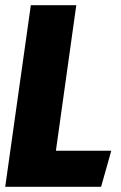

<svg xmlns="http://www.w3.org/2000/svg" viewBox="-21 -715 464 735"><path d="M271 -695 193 -138H405L366 0H-1L97 -695Z"/></svg>

Font: Fira Sans Extra Condensed ExtraBold
Style: Italic
Weight: 800
Width: 3
Italic angle: -8°
Designer: Carrois Corporate & Edenspiekermann AG
Foundry: Carrois Corporate GbR & Edenspiekermann AG
Version: Version 4.203